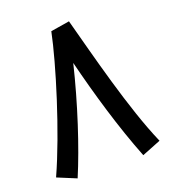

<svg xmlns="http://www.w3.org/2000/svg" viewBox="-129 -776 782 885"><g transform="rotate(-20 262.0 -333.5)"><path d="M311 -682 219 -667C189 -520 95 -215 9 -26L101 12C157 -120 220 -313 264 -495C305 -330 359 -144 422 15L515 -22C433 -209 360 -501 311 -682Z"/></g></svg>

Font: Noto Sans Arabic SemCond Med
Style: Regular
Weight: 500
Width: 4
Designer: Monotype Design Team, Nadine Chahine, Nizar Qandah and Khaled Hosny
Foundry: Monotype Imaging Inc.
Version: Version 2.012